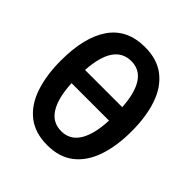

<svg xmlns="http://www.w3.org/2000/svg" viewBox="-197 -867 1018 1018"><g transform="rotate(45 312.5 -357.5)"><path d="M578 -358Q578 -248 549.5 -165Q521 -82 462.5 -36Q404 10 313 10Q221 10 162 -36.5Q103 -83 75 -166.5Q47 -250 47 -359Q47 -535 113.5 -630Q180 -725 313 -725Q404 -725 463 -679Q522 -633 550 -550.5Q578 -468 578 -358ZM314 -621Q186 -621 173 -414H452Q446 -515 411.5 -568Q377 -621 314 -621ZM313 -95Q378 -95 413 -151Q448 -207 453 -314H172Q177 -208 212 -151.5Q247 -95 313 -95Z"/></g></svg>

Font: Avrile Sans Condensed SemiBold
Style: Regular
Weight: 600
Width: 3
Designer: Monotype Design Team
Foundry: Monotype Imaging Inc.
Version: Version 2.001;September 10, 2019;FontCreator 11.5.0.2425 64-